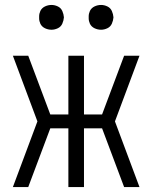

<svg xmlns="http://www.w3.org/2000/svg" viewBox="-20 -755 615 775"><path d="M32 0 131 -265 32 -530H94L183 -293H256V-530H319V-293H392L481 -530H543L444 -265L543 0H481L392 -237H319V0H256V-237H183L94 0ZM188 -635Q174 -635 161.5 -641Q149 -647 143 -659Q138 -670 138 -681V-689Q138 -700 143 -711Q149 -723 161.5 -729Q174 -735 188 -735Q201 -735 213.5 -729Q226 -723 231.5 -710.5Q237 -698 238 -685Q237 -672 231.5 -659.5Q226 -647 213.5 -641Q201 -635 188 -635ZM388 -635Q374 -635 361.5 -641Q349 -647 343 -659Q338 -670 338 -681V-689Q338 -700 343 -711Q349 -723 361.5 -729Q374 -735 388 -735Q401 -735 413.5 -729Q426 -723 431.5 -710.5Q437 -698 438 -685Q437 -672 431.5 -659.5Q426 -647 413.5 -641Q401 -635 388 -635Z"/></svg>

Font: Jozsika Light
Style: Regular
Weight: 300
Monospace: yes
Designer: Belleve Invis
Foundry: Belleve Invis
Version: 2.1.0